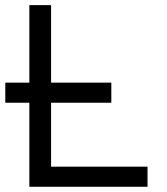

<svg xmlns="http://www.w3.org/2000/svg" viewBox="-30 -713 636 733"><path d="M-9.8 -320.8V-397.5H82V-693.4H165V-397.5H395V-320.8H165V-76.7H533.2V0H82V-320.8Z"/></svg>

Font: Cascadia Mono NF SemiLight
Style: Regular
Weight: 350
Monospace: yes
Designer: Aaron Bell
Foundry: Saja Typeworks
Version: Version 2404.023; ttfautohint (v1.8.4)